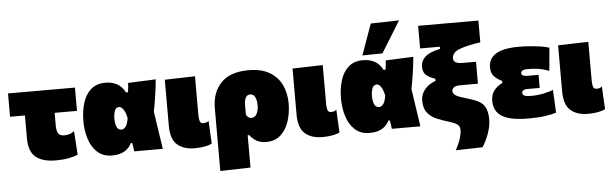

<svg xmlns="http://www.w3.org/2000/svg" viewBox="-56 -995 4473 1403"><g transform="rotate(-5 2180.5 -293.5)"><path d="M320.5 16Q221 16 171.2 -25.5Q121.5 -67 121.5 -165V-331H12.5V-502H503.5V-331H339.5V-237Q339.5 -200.5 351 -180.8Q362.5 -161 397 -161Q411.5 -161 431 -166Q450.5 -171 469 -185.5L480.5 -12Q453 0.5 412 8.2Q371 16 320.5 16Z M731 16Q665.5 16 624 -21.8Q582.5 -59.5 563 -120.5Q543.5 -181.5 543.5 -251Q543.5 -325.5 562.2 -386Q581 -446.5 621.5 -482.2Q662 -518 728 -518Q777 -518 813.5 -497.8Q850 -477.5 871.5 -434.5H886.5Q889 -451 890.8 -467.5Q892.5 -484 893.5 -502L1096.5 -510.5Q1091.5 -452.5 1082.2 -391Q1073 -329.5 1062.5 -276.5Q1073 -207 1083.2 -138.2Q1093.5 -69.5 1104 0H894.5Q892.5 -15.5 890.2 -31Q888 -46.5 885.5 -62H874.5Q858 -26.5 822.5 -5.2Q787 16 731 16ZM817.5 -166.5Q832 -166.5 846.5 -184.2Q861 -202 867.5 -247.5Q858 -290.5 843 -311.5Q828 -332.5 813.5 -332.5Q789 -332.5 779.8 -307.8Q770.5 -283 770.5 -249Q770.5 -217 780.2 -191.8Q790 -166.5 817.5 -166.5Z M1337.5 16Q1256.5 16 1209.5 -24.8Q1162.5 -65.5 1162.5 -165V-502L1384.5 -508V-220.5Q1384.5 -195.5 1390.2 -178.2Q1396 -161 1416 -161Q1425 -161 1434.5 -163.2Q1444 -165.5 1455 -174L1463.5 -7.5Q1445 3.5 1411.2 9.8Q1377.5 16 1337.5 16Z M1508.5 198V-263Q1508.5 -378 1575.5 -448Q1642.5 -518 1778 -518Q1872 -518 1932 -482.2Q1992 -446.5 2020.5 -386Q2049 -325.5 2049 -251Q2049 -181.5 2029.2 -120.5Q2009.5 -59.5 1968 -21.8Q1926.5 16 1861 16Q1820.5 16 1791.2 -0.8Q1762 -17.5 1741.5 -45H1730.5V192ZM1769 -169Q1795.5 -169 1808.8 -194.8Q1822 -220.5 1822 -254.5Q1822 -294 1810.2 -317.2Q1798.5 -340.5 1774 -340.5Q1751.5 -340.5 1741 -320.2Q1730.5 -300 1730.5 -263V-197Q1734.5 -186 1744.8 -177.5Q1755 -169 1769 -169Z M2274.5 16Q2193.5 16 2146.5 -24.8Q2099.5 -65.5 2099.5 -165V-502L2321.5 -508V-220.5Q2321.5 -195.5 2327.2 -178.2Q2333 -161 2353 -161Q2362 -161 2371.5 -163.2Q2381 -165.5 2392 -174L2400.5 -7.5Q2382 3.5 2348.2 9.8Q2314.5 16 2274.5 16Z M2620.5 16Q2555 16 2513.5 -21.8Q2472 -59.5 2452.5 -120.5Q2433 -181.5 2433 -251Q2433 -325.5 2451.8 -386Q2470.5 -446.5 2511 -482.2Q2551.5 -518 2617.5 -518Q2666.5 -518 2703 -497.8Q2739.5 -477.5 2761 -434.5H2776Q2778.5 -451 2780.2 -467.5Q2782 -484 2783 -502L2986 -510.5Q2981 -452.5 2971.8 -391Q2962.5 -329.5 2952 -276.5Q2962.5 -207 2972.8 -138.2Q2983 -69.5 2993.5 0H2784Q2782 -15.5 2779.8 -31Q2777.5 -46.5 2775 -62H2764Q2747.5 -26.5 2712 -5.2Q2676.5 16 2620.5 16ZM2707 -166.5Q2721.5 -166.5 2736 -184.2Q2750.5 -202 2757 -247.5Q2747.5 -290.5 2732.5 -311.5Q2717.5 -332.5 2703 -332.5Q2678.5 -332.5 2669.2 -307.8Q2660 -283 2660 -249Q2660 -217 2669.8 -191.8Q2679.5 -166.5 2707 -166.5ZM2616.5 -553Q2637 -610 2657.2 -666.8Q2677.5 -723.5 2697.5 -780L2905.5 -785Q2868.5 -725 2833 -667.5Q2797.5 -610 2763.5 -555Z M3236 197Q3262 149 3272.8 112.8Q3283.5 76.5 3283.5 52Q3283.5 24.5 3264.5 10.8Q3245.5 -3 3208.5 -14Q3162 -27.5 3119.5 -45Q3077 -62.5 3050 -94.8Q3023 -127 3023 -184.5Q3023 -220 3039 -247.5Q3055 -275 3080 -293.5Q3105 -312 3132.5 -321V-337Q3099 -346.5 3071 -367.2Q3043 -388 3043 -433.5Q3043 -475.5 3076.2 -505.5Q3109.5 -535.5 3185.5 -551V-567H3041V-733H3483V-573Q3390 -560.5 3332 -539.2Q3274 -518 3274 -474.5Q3274 -450 3294.2 -442.2Q3314.5 -434.5 3339.5 -434.5H3439.5V-273.5H3314Q3274 -273.5 3261.5 -261.8Q3249 -250 3249 -239Q3249 -221.5 3261 -210.2Q3273 -199 3302 -188.8Q3331 -178.5 3382.5 -163Q3452 -142.5 3475.5 -105.5Q3499 -68.5 3499 -9.5Q3499 28 3488.8 65.8Q3478.5 103.5 3463.2 136.2Q3448 169 3432.5 192Z M3787 12Q3687.5 12 3632.2 -7Q3577 -26 3554.8 -59.8Q3532.5 -93.5 3532.5 -138Q3532.5 -189.5 3560 -220Q3587.5 -250.5 3617.5 -263V-279Q3588 -291 3562.8 -315.5Q3537.5 -340 3537.5 -385.5Q3537.5 -424 3558.8 -453.5Q3580 -483 3629.2 -499.8Q3678.5 -516.5 3762 -516.5Q3802 -516.5 3844.5 -513Q3887 -509.5 3924 -503.8Q3961 -498 3982.5 -490L3967.5 -321.5Q3922 -338.5 3884.8 -343.5Q3847.5 -348.5 3813.5 -348.5Q3781.5 -348.5 3771.2 -340.8Q3761 -333 3761 -322.5Q3761 -310 3773.2 -304.8Q3785.5 -299.5 3803 -299.5H3886.5V-203.5H3796Q3774.5 -203.5 3765.2 -196.2Q3756 -189 3756 -179Q3756 -163 3771.8 -157Q3787.5 -151 3820.5 -151Q3870 -151 3914.2 -161Q3958.5 -171 3981.5 -180.5L3990 -13Q3962 -3.5 3910.5 4.2Q3859 12 3787 12Z M4222.5 16Q4141.5 16 4094.5 -24.8Q4047.5 -65.5 4047.5 -165V-502L4269.5 -508V-220.5Q4269.5 -195.5 4275.2 -178.2Q4281 -161 4301 -161Q4310 -161 4319.5 -163.2Q4329 -165.5 4340 -174L4348.5 -7.5Q4330 3.5 4296.2 9.8Q4262.5 16 4222.5 16Z"/></g></svg>

Font: Commissioner Black
Style: Regular
Weight: 900
Designer: Kostas Bartsokas
Foundry: Kostas Bartsokas
Version: Version 1.000; ttfautohint (v1.8.3)